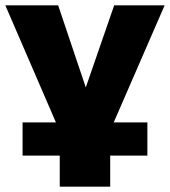

<svg xmlns="http://www.w3.org/2000/svg" viewBox="-35 -523 640 723"><path d="M190 180V63H50V-62H200L189 -31L-15 -503H184L291 -185H285L395 -503H585L381 -34L370 -62H520V63H380V180Z"/></svg>

Font: Nunito Sans 8pt Black
Style: Regular
Weight: 900
Version: Version 3.101;gftools[0.9.27]